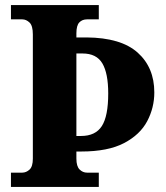

<svg xmlns="http://www.w3.org/2000/svg" viewBox="-20 -734 651 754"><path d="M23 0V-56H67Q83 -56 96 -68Q109 -80 109 -111V-599Q109 -633 96 -645.5Q83 -658 67 -658H23V-714H368V-658H322Q303 -658 291.5 -646Q280 -634 280 -603V-587H320Q455 -586 520.5 -527.5Q586 -469 586 -371Q586 -311 558 -258Q530 -205 467 -172Q404 -139 299 -139H280V-111Q280 -81 292.5 -68.5Q305 -56 322 -56H368V0ZM298 -200Q355 -200 380 -239Q405 -278 405 -367Q405 -446 382 -485Q359 -524 304 -524H280V-200Z"/></svg>

Font: Noto Serif Thai SemiCondensed ExtraBold
Style: Regular
Weight: 800
Width: 4
Designer: Monotype Design Team
Foundry: Monotype Imaging Inc.
Version: Version 2.002; ttfautohint (v1.8.4.7-5d5b)